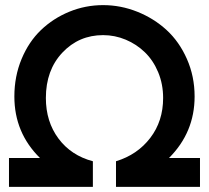

<svg xmlns="http://www.w3.org/2000/svg" viewBox="-20 -730 816 750"><path d="M342.8 0H15.1V-112.8H136.2Q36.1 -211.4 36.1 -353Q36.1 -431.6 64.2 -499.3Q92.3 -566.9 139.9 -612.5Q187.5 -658.2 250.5 -684.1Q313.5 -710 382.8 -710Q451.7 -710 516.4 -684.1Q581.1 -658.2 630.6 -612.8Q680.2 -567.4 710.2 -499.5Q740.2 -431.6 740.2 -353Q740.2 -212.9 640.1 -112.8H761.2V0H433.1V-100.1Q516.6 -125.5 566.9 -191.2Q617.2 -256.8 617.2 -347.2Q617.2 -401.4 597.9 -447.8Q578.6 -494.1 546.1 -525.6Q513.7 -557.1 471.2 -575Q428.7 -592.8 382.8 -592.8Q288.1 -592.8 223.6 -524.4Q159.2 -456.1 159.2 -347.2Q159.2 -254.9 208.5 -188.7Q257.8 -122.6 342.8 -100.1Z"/></svg>

Font: Cakra Normal
Style: Regular
Weight: 400
Designer: Lucia Kollert, Vojtech Kollert
Foundry: OoM Type
Version: Version 1.000;Glyphs 3.1.1 (3148)